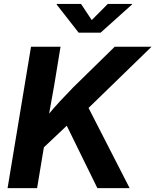

<svg xmlns="http://www.w3.org/2000/svg" viewBox="-20 -968 800 988"><path d="M155.8 -162.6 171.9 -306.6Q201.2 -345.2 229 -378.9Q256.8 -412.6 287.8 -446Q318.8 -479.5 356.9 -518.6L570.3 -727.5H759.8L394 -372.1L381.8 -376ZM19 0 139.6 -727.5H291.5L258.8 -528.3L225.6 -343.3L215.8 -270.5L170.9 0ZM481 0 319.8 -328.6 421.4 -440.4 647 0ZM397 -947.8 452.1 -864.7 534.7 -947.8H660.2L659.2 -944.8L497.6 -799.8H384.8L271.5 -944.8L272.5 -947.8Z"/></svg>

Font: Inter 17pt
Style: Bold Italic
Weight: 700
Italic angle: -9.3988°
Version: Version 4.001;git-66647c0bb